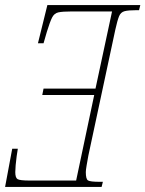

<svg xmlns="http://www.w3.org/2000/svg" viewBox="-26 -734 571 754"><path d="M-6 0 22 -150H44Q42 -139 39.5 -121Q37 -103 35.5 -85.5Q34 -68 34 -58Q34 -36 43 -30.5Q52 -25 91 -25H273L344 -361H140L145 -386H349L414 -689H255Q220 -689 203.5 -685.5Q187 -682 178.5 -665Q170 -648 158 -609L145 -564H123L160 -714H525L520 -694H510Q478 -694 463 -690Q448 -686 441.5 -670Q435 -654 427 -618L321 -123Q317 -101 314 -83.5Q311 -66 311 -58Q311 -31 319.5 -25.5Q328 -20 366 -20H378L373 0Z"/></svg>

Font: Noto Serif ExtraCondensed Thin
Style: Italic
Weight: 100
Width: 2
Italic angle: -12°
Designer: Monotype Design Team
Foundry: Monotype Imaging Inc.
Version: Version 2.013